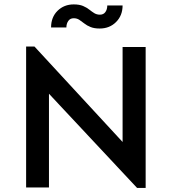

<svg xmlns="http://www.w3.org/2000/svg" viewBox="-20 -873 800 894"><path d="M618.2 2 208 -436.5V0H101.6V-656.2H140.6L550.8 -211.9V-654.3H658.2V2ZM444.3 -740.2Q418.9 -740.2 401.9 -747.1Q384.8 -753.9 372.6 -763.7Q360.4 -773.4 349.1 -780.8Q337.9 -788.1 323.2 -788.1Q306.6 -788.1 297.9 -775.4Q289.1 -762.7 289.1 -745.1H217.8Q217.8 -793 248 -822.8Q278.3 -852.5 323.2 -852.5Q349.6 -852.5 366.7 -845.2Q383.8 -837.9 396 -828.1Q408.2 -818.4 419.4 -811.5Q430.7 -804.7 445.3 -804.7Q461.9 -804.7 470.7 -816.9Q479.5 -829.1 479.5 -847.7H550.8Q550.8 -800.8 520.5 -770.5Q490.2 -740.2 444.3 -740.2Z"/></svg>

Font: Sen Medium
Style: Regular
Weight: 500
Designer: Kosal Sen, Philatype
Foundry: Philatype
Version: Version 2.000;gftools[0.9.31]